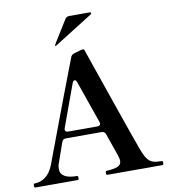

<svg xmlns="http://www.w3.org/2000/svg" viewBox="-100 -1042 997 1127"><g transform="rotate(-10 398.5 -478.5)"><path d="M783 -12Q783 0 777 0H448Q444 0 442.5 -3Q441 -6 441 -12Q441 -24 448 -24Q492 -26 514 -35.5Q536 -45 536 -68Q536 -82 526 -110L482 -236Q476 -253 458 -253H245Q227 -253 221 -236Q186 -137 179 -116Q173 -102 173 -83Q173 -24 272 -24Q278 -24 278 -12Q278 0 272 0H19Q15 0 13.5 -3Q12 -6 12 -12Q12 -24 19 -24Q52 -24 81.5 -44.5Q111 -65 130 -111Q298 -560 359 -717Q364 -731 380 -736L418 -747Q426 -750 432 -750Q438 -750 440 -748Q443 -745 444 -740Q475 -649 559.5 -405.5Q644 -162 662 -115Q677 -74 691.5 -55Q706 -36 724.5 -30Q743 -24 777 -24Q783 -24 783 -12ZM247 -306Q247 -290 266 -290H439Q448 -290 453 -294Q458 -298 458 -305Q458 -308 456 -314L368 -566Q363 -580 355 -580Q351 -580 347 -576Q343 -572 341 -566L249 -314ZM516 -945Q519 -947 519 -950Q519 -957 512 -957H389Q373 -957 364 -943L285 -816Q278 -803 278 -803L277 -801Q277 -800 278 -799Q279 -798 281 -798L284 -799Z"/></g></svg>

Font: Shippori Mincho B1
Style: Bold
Weight: 700
Designer: FONTDASU
Foundry: FONTDASU / Google Inc. / but / Adobe
Version: Version 3.110; ttfautohint (v1.8.3)